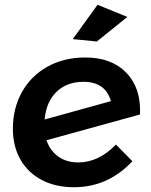

<svg xmlns="http://www.w3.org/2000/svg" viewBox="-20 -780 632 805"><path d="M389 -760 514 -709 386 -606 285 -616ZM567 -300 175 -192Q190 -148 224.5 -123.5Q259 -99 308 -99Q394 -99 466 -174L535 -104Q433 5 290 5Q213 5 155 -25.5Q97 -56 65.5 -111.5Q34 -167 34 -240Q34 -326 72 -394Q110 -462 179 -500.5Q248 -539 338 -539Q448 -539 510 -474.5Q572 -410 567 -300ZM445 -356Q422 -437 330 -437Q261 -437 217.5 -395.5Q174 -354 167 -279Z"/></svg>

Font: TypoPRO Montserrat Alternates
Style: Italic
Weight: 500
Italic angle: -11.3°
Designer: Julieta Ulanovsky
Foundry: Julieta Ulanovsky
Version: Version 6.001